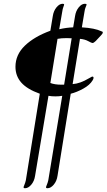

<svg xmlns="http://www.w3.org/2000/svg" viewBox="-20 -828 565 1018"><path d="M105 165Q105 162 109.5 151.5Q114 141 117 128L191 -331Q124 -355 93 -390Q62 -425 62 -474Q62 -538 112 -586Q162 -634 247 -665L260 -743Q264 -770 279.5 -789Q295 -808 312 -808Q320 -808 320 -804Q320 -801 316 -791Q312 -781 310 -766L294 -673Q334 -682 368 -683L378 -743Q382 -770 397.5 -789Q413 -808 430 -808Q439 -808 439 -804Q439 -801 434.5 -791Q430 -781 428 -766L414 -683Q483 -679 518 -662Q525 -661 525 -656Q525 -650 516 -641Q498 -621 487.5 -610.5Q477 -600 470 -600Q466 -600 447.5 -610Q429 -620 404 -622L365 -382Q405 -385 450 -412Q455 -414 461 -418Q467 -422 470 -422Q476 -422 476 -415Q476 -410 471 -402Q456 -377 421.5 -358Q387 -339 355 -331L285 104Q281 132 265 151Q249 170 232 170Q224 170 224 165Q224 162 228.5 151.5Q233 141 236 128L310 -320Q294 -317 274 -317Q253 -317 237 -320L166 104Q162 132 146 151Q130 170 113 170Q105 170 105 165ZM320 -379 360 -625 334 -626Q305 -626 285 -622L247 -388Q270 -379 305 -379Z"/></svg>

Font: Charm
Style: Regular
Weight: 400
Designer: Katatrad Aksorn Co.,Ltd.
Foundry: Cadson Demak Co.,Ltd.
Version: Version 1.001